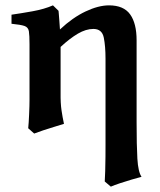

<svg xmlns="http://www.w3.org/2000/svg" viewBox="-20 -489 602 724"><path d="M391.1 -468.8Q446.3 -468.8 470.7 -434.8Q495.1 -400.9 495.1 -336.9Q495.1 -335.4 495.1 -313.2Q495.1 -291 495.1 -256.6Q495.1 -222.2 495.1 -183.6Q495.1 -145 495.1 -110.1Q495.1 -75.2 495.1 -52.5Q495.1 -29.8 495.1 -27.3Q495.1 59.6 498 109.4Q501 159.2 513.7 177.7Q498.5 181.6 476.3 188.2Q454.1 194.8 432.6 201.9Q411.1 209 397.9 214.8L375 195.3Q376 182.1 376.7 156.2Q377.4 130.4 377.7 102.8Q377.9 75.2 377.9 56.2Q377.9 55.7 377.9 32.2Q377.9 8.8 377.9 -27.8Q377.9 -64.5 377.9 -105.7Q377.9 -147 377.9 -183.8Q377.9 -220.7 377.9 -243.9Q377.9 -267.1 377.9 -267.6Q377.9 -314.9 371.3 -347.4Q364.7 -379.9 332 -379.9Q304.2 -379.9 273.7 -362.1Q243.2 -344.2 208.5 -312Q208.5 -312 208.5 -294.7Q208.5 -277.3 208.5 -251.7Q208.5 -226.1 208.5 -200.2Q208.5 -174.3 208.5 -156.7Q208.5 -139.2 208.5 -139.2Q208 -100.1 211.9 -73.5Q215.8 -46.9 221.2 -22Q207 -17.6 185.5 -11Q164.1 -4.4 143.1 2.4Q122.1 9.3 108.9 14.6L86.4 -5.4Q88.4 -24.9 89.8 -57.9Q91.3 -90.8 91.3 -112.8Q91.3 -113.3 91.3 -134.5Q91.3 -155.8 91.3 -186.5Q91.3 -217.3 91.3 -248Q91.3 -278.8 91.3 -300Q91.3 -321.3 91.3 -321.8Q91.3 -356 88.9 -371.1Q86.4 -386.2 72.3 -391.1Q58.1 -396 23.4 -399.4V-433.6Q58.1 -438.5 102.8 -446.5Q147.5 -454.6 179.7 -468.8L200.7 -448.2Q200.7 -448.2 201.7 -437.5Q202.6 -426.8 203.6 -413.1Q204.6 -399.4 205.3 -388.7Q206.1 -377.9 206.1 -377.9Q253.4 -422.4 302.2 -445.6Q351.1 -468.8 391.1 -468.8Z"/></svg>

Font: Gentium Plus
Style: Bold
Weight: 700
Designer: Victor Gaultney, Annie Olsen, Iska Routamaa, Becca Hirsbrunner
Foundry: SIL International
Version: Version 6.101